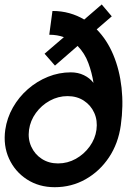

<svg xmlns="http://www.w3.org/2000/svg" viewBox="-20 -806 602 840"><path d="M219.5 13Q150.5 13 98 -21Q45.5 -55 19.5 -112Q-6.5 -169 3 -238Q10.5 -290 36.5 -335.8Q62.5 -381.5 102 -416Q141.5 -450.5 189.8 -470Q238 -489.5 290 -489.5Q321.5 -489.5 347.2 -477Q373 -464.5 389 -443.5Q382.5 -487 366.5 -530.2Q350.5 -573.5 319.5 -605L220.5 -519L175 -571L259.5 -643.5Q230.5 -654 195.5 -654L209.5 -758Q249 -758 283.8 -748.2Q318.5 -738.5 348.5 -720.5L425 -786.5L469 -734.5L403 -677.5Q448 -632 475.5 -566.5Q503 -501 511.8 -422.2Q520.5 -343.5 508.5 -258Q497.5 -178.5 456.8 -117.5Q416 -56.5 354.5 -21.8Q293 13 219.5 13ZM234 -91Q275.5 -91 311.8 -111.2Q348 -131.5 372.2 -165Q396.5 -198.5 402 -238Q407.5 -278.5 392.5 -312Q377.5 -345.5 347 -365.5Q316.5 -385.5 275.5 -385.5Q234.5 -385.5 198 -365.5Q161.5 -345.5 137 -311.8Q112.5 -278 107 -238Q101.5 -198 116.8 -164.5Q132 -131 162.8 -111Q193.5 -91 234 -91Z"/></svg>

Font: Urbanist SemiBold
Style: Italic
Weight: 600
Italic angle: -8°
Designer: Corey Hu
Foundry: Corey Hu
Version: Version 1.321; ttfautohint (v1.8.4.7-5d5b)